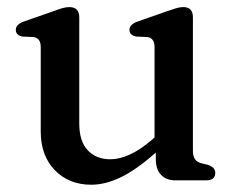

<svg xmlns="http://www.w3.org/2000/svg" viewBox="-20 -496 650 528"><path d="M92 -134.5V-366.5Q92 -390.5 73.5 -394L41 -395.5Q23.5 -399.5 23.5 -414Q23.5 -429 46 -437L125 -464.5Q140.5 -470.5 151.2 -473.5Q162 -476.5 170.5 -476.5Q198 -476.5 198 -448.5V-156Q198 -107.5 221.2 -82.8Q244.5 -58 283.5 -58Q308.5 -58 337.5 -71.2Q366.5 -84.5 399.5 -113L405 -118V-366.5Q405 -390.5 386.5 -394L354 -395.5Q336 -399.5 336 -414Q336 -429 359 -437L437.5 -464.5Q453 -470 463.8 -473.2Q474.5 -476.5 484 -476.5Q510.5 -476.5 510.5 -448.5V-81.5Q510.5 -66 516.2 -58.2Q522 -50.5 532 -47.5L552.5 -42.5Q572 -35.5 572 -20.5Q572 0 546 0H462.5Q437.5 0 423 -15Q408.5 -30 408.5 -58V-76.5Q355.5 -29.5 312.8 -8.8Q270 12 231 12Q169.5 12 130.8 -28Q92 -68 92 -134.5Z"/></svg>

Font: Fraunces 9pt S050
Style: Regular
Weight: 400
Version: Version 1.000; ttfautohint (v1.8.3)